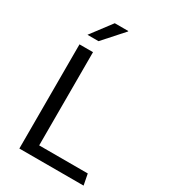

<svg xmlns="http://www.w3.org/2000/svg" viewBox="-214 -993 965 1095"><g transform="rotate(30 268.5 -445.5)"><path d="M96 0V-686H185V-72H505L519 0ZM108 -756 210 -891H299V-888L181 -756Z"/></g></svg>

Font: Chivo Medium Light
Style: Regular
Weight: 300
Version: Version 2.002